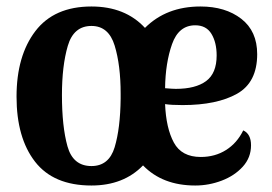

<svg xmlns="http://www.w3.org/2000/svg" viewBox="-20 -550 839 592"><path d="M754 -102Q754 -64 728.5 -36Q703 -8 663.5 7Q624 22 582 22Q481 22 421 -40Q361 22 262 22Q145 22 88 -51.5Q31 -125 31 -252Q31 -378 89 -454Q147 -530 262 -530Q366 -530 427 -464Q493 -530 598 -530Q675 -530 724 -492Q773 -454 773 -383Q773 -296 711 -261Q649 -226 543 -226Q508 -226 489 -229Q492 -155 516 -110.5Q540 -66 599 -66Q643 -66 677 -87.5Q711 -109 730 -148Q754 -137 754 -102ZM489 -278Q513 -276 522 -276Q583 -276 615.5 -300Q648 -324 648 -379Q648 -419 632 -445.5Q616 -472 582 -472Q531 -472 510.5 -414Q490 -356 489 -278ZM262 -470Q207 -470 189 -408.5Q171 -347 171 -257Q171 -160 188 -99Q205 -38 262 -38Q316 -38 333.5 -96Q351 -154 352 -246V-261Q352 -349 333.5 -409.5Q315 -470 262 -470Z"/></svg>

Font: Sansita Medium
Style: Regular
Weight: 500
Designer: Pablo Cosgaya
Foundry: Omnibus-Type
Version: Version 1.006